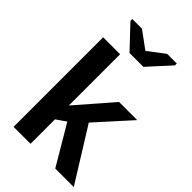

<svg xmlns="http://www.w3.org/2000/svg" viewBox="-271 -1008 1099 1099"><g transform="rotate(45 278.5 -458.5)"><path d="M557.1 0H407.2L266.1 -238.8L207 -198.2V0H69.8V-725.1H207V-310.1L396 -527.8H543L356.9 -321.8ZM474.1 -901.9 352.1 -768.1H240.2L113.8 -901.9V-917H191.9L294.9 -841.8H296.9L396 -917H474.1Z"/></g></svg>

Font: Libra Sans Modern
Style: Bold
Weight: 700
Foundry: Stefan Peev, Context Ltd
Version: Version 1.000